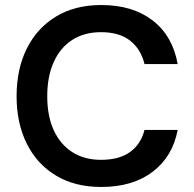

<svg xmlns="http://www.w3.org/2000/svg" viewBox="-20 -732 773 764"><path d="M383 12Q278 12 202.5 -33.5Q127 -79 86.5 -160.5Q46 -242 46 -349Q46 -457 86.5 -538.5Q127 -620 202.5 -666Q278 -712 383 -712Q508 -712 587.5 -650.5Q667 -589 687 -477H555Q541 -536 498 -570Q455 -604 382 -604Q316 -604 268 -573.5Q220 -543 194 -485.5Q168 -428 168 -349Q168 -270 194 -213.5Q220 -157 268 -126.5Q316 -96 382 -96Q455 -96 498 -127.5Q541 -159 555 -215H687Q667 -109 587.5 -48.5Q508 12 383 12Z"/></svg>

Font: DM Sans 18pt SemiBold
Style: Regular
Weight: 600
Designer: Colophon Foundry, Jonny Pinhorn
Foundry: Colophon Foundry
Version: Version 4.004;gftools[0.9.30]